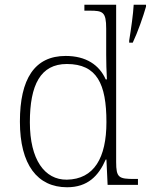

<svg xmlns="http://www.w3.org/2000/svg" viewBox="-20 -780 636 810"><path d="M263 10C350 10 396 -38 426 -107H429L434 0H562V-25H548C481 -25 470 -30 470 -97V-760H336V-735H358C414 -735 428 -730 428 -659V-548C428 -519 429 -481 431 -445H426C399 -506 343 -544 257 -544C126 -544 64 -447 64 -267C64 -85 138 10 263 10ZM525 -609V-600H540C561 -644 584 -710 596 -752V-760H544C542 -721 533 -658 525 -609ZM262 -22C168 -21 106 -107 106 -264C106 -422 151 -510 262 -510C389 -510 429 -426 429 -265C429 -114 377 -24 262 -22Z"/></svg>

Font: Noto Serif Ethiopic ExtraLight
Style: Regular
Weight: 200
Designer: Monotype Design Team
Foundry: Monotype Imaging Inc.
Version: Version 2.102